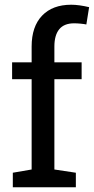

<svg xmlns="http://www.w3.org/2000/svg" viewBox="-20 -792 397 812"><path d="M34.2 0V-61.5L113.8 -75.2V-457H31.2V-528.3H113.8V-595.2Q113.8 -679.7 158 -725.8Q202.1 -772 281.2 -772Q297.9 -772 317.1 -769.3Q336.4 -766.6 356.9 -761.7L345.2 -688.5Q336.4 -690.4 321.5 -691.9Q306.6 -693.4 293.5 -693.4Q251 -693.4 230.5 -668.2Q210 -643.1 210 -595.2V-528.3H325.2V-457H210V-75.2L300.8 -61.5V0Z"/></svg>

Font: Hanuman
Style: Regular
Weight: 400
Designer: Danh Hong
Foundry: Danh Hong
Version: Version 9.000